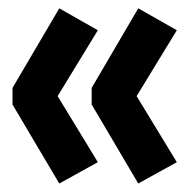

<svg xmlns="http://www.w3.org/2000/svg" viewBox="-20 -490 458 457"><path d="M121.1 -53.2 9.8 -241.2V-280.8L121.1 -470.2L212.9 -418L117.2 -261.2L212.9 -104ZM309.1 -53.2 198.2 -241.2V-280.8L309.1 -470.2L400.9 -418L305.2 -261.2L400.9 -104Z"/></svg>

Font: Margherita Black
Style: Regular
Weight: 900
Designer: James Puckett
Foundry: Dunwich Type Founders
Version: Version 1.008;hotconv 1.0.109;makeotfexe 2.5.65596